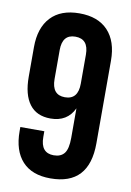

<svg xmlns="http://www.w3.org/2000/svg" viewBox="-82 -760 561 820"><g transform="rotate(10 198.0 -350.0)"><path d="M362.8 -532.2V-173.8Q362.8 7.8 194.8 7.8Q114.7 7.8 72.8 -37.8Q30.8 -83.5 30.8 -168V-186H134.8V-161.1Q134.8 -91.8 191.9 -91.8Q222.7 -91.8 237.8 -111.1Q252.9 -130.4 252.9 -178.2V-306.2Q223.6 -244.1 150.9 -244.1Q90.3 -244.1 59.6 -285.2Q28.8 -326.2 28.8 -403.8V-532.2Q28.8 -616.2 72 -662.1Q115.2 -708 195.8 -708Q276.4 -708 319.6 -662.1Q362.8 -616.2 362.8 -532.2ZM195.8 -344.2Q252.9 -344.2 252.9 -413.1V-539.1Q252.9 -606.9 195.8 -606.9Q139.2 -606.9 139.2 -539.1V-413.1Q139.2 -344.2 195.8 -344.2Z"/></g></svg>

Font: VL Bebas Neue Bold
Style: Regular
Weight: 700
Designer: Ryoichi Tsunekawa
Foundry: Ryoichi Tsunekawa
Version: Version 1.300